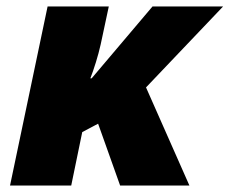

<svg xmlns="http://www.w3.org/2000/svg" viewBox="-20 -573 709 593"><path d="M11 0H200L234 -165L283 -191L351 0H565L431 -303L669 -553H451L263 -331H259C270 -359 283 -400 291 -436L316 -553H127Z"/></svg>

Font: Noto Sans Black
Style: Italic
Weight: 900
Italic angle: -12°
Designer: Monotype Design Team
Foundry: Monotype Imaging Inc.
Version: Version 2.013